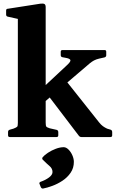

<svg xmlns="http://www.w3.org/2000/svg" viewBox="-20 -783 661 1097"><path d="M36 0Q26 0 26 -10V-29Q26 -39 36 -42L57 -48Q75 -55 78.5 -59.5Q82 -64 82 -81V-675L24 -688Q15 -690 15 -700V-723Q15 -733 25 -733L211 -762Q227 -764 234 -760Q241 -756 241 -742V-297L363 -411Q386 -432 382 -440.5Q378 -449 353 -453L337 -456Q327 -458 327 -468V-487Q327 -497 337 -497H578Q587 -497 587 -487V-467Q587 -458 577 -455L546 -448Q529 -444 517 -437.5Q505 -431 494 -422L365 -312L546 -84Q557 -70 568 -62Q579 -54 592 -48L612 -42Q621 -39 621 -28V-10Q621 0 611 0H445Q436 0 430 -8L264 -226L241 -206V-83Q241 -65 244.5 -60Q248 -55 264 -50L304 -41Q313 -38 313 -28V-10Q313 0 303 0ZM227 294Q218 296 213 286L206 268Q202 261 211 256Q240 246 260 231Q280 216 280 200Q280 180 263.5 166Q247 152 225 130Q218 124 224 115Q234 103 254.5 89.5Q275 76 299 67Q323 58 344 58Q358 58 371.5 71.5Q385 85 393.5 104.5Q402 124 402 142Q402 177 383.5 204Q365 231 337 249.5Q309 268 279 279Q249 290 227 294Z"/></svg>

Font: Hahmlet
Style: Bold
Weight: 700
Designer: Minjoo Ham & Mark Frömberg
Foundry: hypertype
Version: Version 1.002; ttfautohint (v1.8.3)